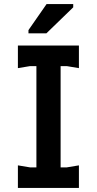

<svg xmlns="http://www.w3.org/2000/svg" viewBox="-20 -924 476 944"><path d="M159 0V-700H278V0ZM68 0V-111L128 -101H308L368 -111V0ZM68 -589V-700H368V-589L308 -599H128ZM120 -760V-776L209 -904H340V-888L208 -760Z"/></svg>

Font: AR One Sans SemiBold
Style: Regular
Weight: 600
Designer: Niteesh Yadav
Foundry: Niteesh Yadav
Version: Version 1.001;gftools[0.9.33]